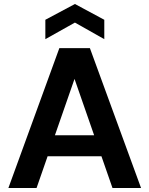

<svg xmlns="http://www.w3.org/2000/svg" viewBox="-20 -941 747 961"><path d="M22 0 277 -700H430L686 0H543L353 -546L163 0ZM135 -159 170 -264H527L562 -159ZM207 -745V-842L355 -921L502 -842V-745L355 -828Z"/></svg>

Font: DM Sans 24pt
Style: Bold
Weight: 700
Designer: Colophon Foundry, Jonny Pinhorn
Foundry: Colophon Foundry
Version: Version 4.004;gftools[0.9.30]